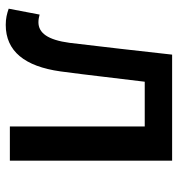

<svg xmlns="http://www.w3.org/2000/svg" viewBox="4 -594 605 652"><g transform="rotate(90 306.0 -268.5)"><path d="M65 14C154 14 206 -50 223 -172C236 -268 246 -363 258 -458H410V0H526V-551H166C153 -435 140 -318 126 -203C116 -128 92 -97 56 -97C46 -97 38 -99 30 -101L10 4C27 10 43 14 65 14Z"/></g></svg>

Font: GenYoGothic2 TW M
Style: Regular
Weight: 500
Version: Version 2.100;PS 2.1;hotconv 16.6.51;makeotf.lib2.5.65220 DE